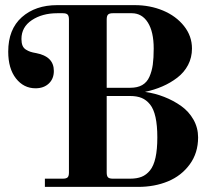

<svg xmlns="http://www.w3.org/2000/svg" viewBox="-20 -732 854 752"><path d="M204.1 -711.9H507.8Q567.4 -711.9 618.4 -690.7Q669.4 -669.4 700.7 -630.1Q731.9 -590.8 731.9 -542Q731.9 -506.8 716.6 -477.5Q701.2 -448.2 674.3 -427.7Q647.5 -407.2 616 -393.6Q584.5 -379.9 547.9 -372.1Q586.9 -366.7 623 -352.5Q659.2 -338.4 689.5 -316.9Q719.7 -295.4 737.8 -263.4Q755.9 -231.4 755.9 -193.8Q755.9 -132.8 723.1 -88.1Q690.4 -43.5 637.9 -21.7Q585.4 0 521 0H155.8V-32.2H226.1Q239.7 -32.2 244.9 -37.4Q250 -42.5 250 -56.2V-655.8Q250 -669.4 244.9 -674.8Q239.7 -680.2 226.1 -680.2H204.1Q145.5 -680.2 104.7 -653.1Q64 -626 64 -579.1Q64 -564 68.1 -553.7Q72.3 -543.5 81.3 -537.8Q90.3 -532.2 98.9 -529.3Q107.4 -526.4 122.1 -523.9Q190.9 -510.7 190.9 -454.1Q190.9 -423.3 171.1 -404.8Q151.4 -386.2 119.1 -386.2Q72.8 -386.2 42.5 -424.8Q12.2 -463.4 12.2 -529.8Q12.2 -617.2 65.4 -664.6Q118.7 -711.9 204.1 -711.9ZM397.9 -356V-56.2Q397.9 -42.5 403.1 -37.4Q408.2 -32.2 421.9 -32.2H490.2Q516.1 -32.2 534.7 -39.6Q553.2 -46.9 567.6 -64.7Q582 -82.5 589.1 -114.7Q596.2 -147 596.2 -193.8Q596.2 -240.7 589.1 -272.9Q582 -305.2 567.6 -323Q553.2 -340.8 534.7 -348.4Q516.1 -356 490.2 -356ZM397.9 -388.2H490.2Q518.6 -388.2 537.1 -398.9Q555.7 -409.7 565.2 -431.2Q574.7 -452.6 578.4 -478.5Q582 -504.4 582 -542Q582 -607.4 559.1 -643.8Q536.1 -680.2 496.1 -680.2H421.9Q408.2 -680.2 403.1 -674.8Q397.9 -669.4 397.9 -655.8Z"/></svg>

Font: Flanker Steampunk
Style: Bold
Weight: 700
Designer: Alexey Kryukov, Leonardo Di Lena
Foundry: Alexey Kryukov, Leonardo Di Lena
Version: 1.210